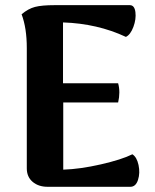

<svg xmlns="http://www.w3.org/2000/svg" viewBox="-20 -718 594 738"><path d="M163.1 0Q127.9 0 105.5 -19Q83 -38.1 83 -70.8V-533.2Q83 -610.4 63 -663.1Q88.4 -684.6 114.5 -691.4Q140.6 -698.2 189.9 -698.2H479Q497.1 -698.2 500.5 -671.4Q503.9 -644.5 492.7 -614.5Q481.4 -584.5 463.9 -576.2Q354.5 -627.4 222.2 -631.8V-397.9H434.1Q443.4 -364.3 434.1 -324.2H223.1V-65.9Q287.6 -67.9 367.7 -86.2Q447.8 -104.5 488.8 -125Q505.9 -114.3 512.5 -83.7Q519 -53.2 510.5 -26.6Q502 0 481 0Z"/></svg>

Font: Arima
Style: Bold
Weight: 700
Designer: Joana Correia and Natanael Gama
Foundry: NDISCOVER
Version: Version 1.100;Glyphs 3.1.2 (3151)